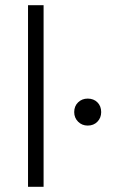

<svg xmlns="http://www.w3.org/2000/svg" viewBox="-20 -720 440 740"><path d="M88 0V-700H148V0ZM266 -288Q266 -311 281 -325.5Q296 -340 318 -340Q341 -340 355.5 -325.5Q370 -311 370 -288Q370 -266 355.5 -251Q341 -236 318 -236Q296 -236 281 -251Q266 -266 266 -288Z"/></svg>

Font: Space 7353
Style: Regular
Weight: 400
Designer: Christine Claussen + Ruben Lyon  (Space 7353)
Version: Version 1.000;FEAKit 1.0